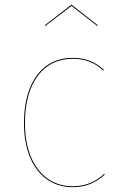

<svg xmlns="http://www.w3.org/2000/svg" viewBox="-20 -767 509 796"><path d="M167.8 -659.4 276.4 -742.5 383.3 -659.4 386.2 -661.6 277.9 -746.7H274.9L164.8 -661.6ZM282.1 -527.2C156 -527.2 79.3 -426 79.3 -256.1C79.3 -86.1 164.4 9.1 280.4 9.1C341.1 9.1 381.6 -12.9 414.9 -44L411.8 -46.4C378.8 -15.6 338.8 5.2 280.3 5.2C166.9 5.2 83.4 -88.7 83.4 -256.1C83.4 -424.6 159.6 -523.3 282.2 -523.3C333.2 -523.3 372.9 -507.4 407.7 -474.8L410.8 -477.2C375.3 -510.3 335.3 -527.2 282.1 -527.2Z"/></svg>

Font: Fira Sans Four
Style: Regular
Weight: 100
Designer: Carrois Corporate & Edenspiekermann AG
Foundry: Carrois Corporate GbR & Edenspiekermann AG
Version: Version 4.203;PS 004.203;hotconv 1.0.88;makeotf.lib2.5.64775